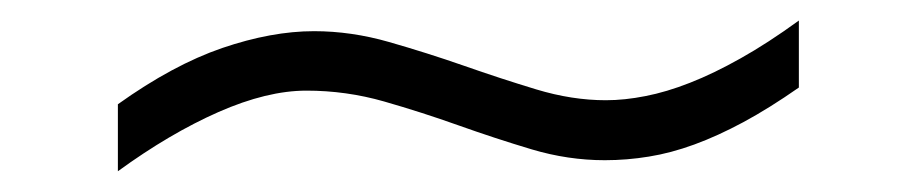

<svg xmlns="http://www.w3.org/2000/svg" viewBox="-20 -391 873 186"><path d="M753.9 -306.2Q725.1 -286.1 700.2 -272.7Q675.3 -259.3 652.6 -251Q629.9 -242.7 608.6 -239.3Q587.4 -235.8 565.9 -235.8Q530.3 -235.8 495.1 -246.3Q460 -256.8 424.3 -269.5Q388.7 -282.2 352.1 -292.7Q315.4 -303.2 276.9 -303.2Q238.8 -303.2 191.7 -282.5Q144.5 -261.7 94.2 -225.1V-290Q147.5 -328.1 195.3 -344.5Q243.2 -360.8 284.2 -360.8Q320.3 -360.8 356.9 -350.3Q393.6 -339.8 429.2 -327.4Q464.8 -314.9 499.5 -304.4Q534.2 -293.9 566.9 -293.9Q585 -293.9 605.2 -297.9Q625.5 -301.8 648.4 -310.8Q671.4 -319.8 697.5 -334.5Q723.6 -349.1 753.9 -371.1Z"/></svg>

Font: Charis SIL Cyr
Style: Italic
Weight: 400
Italic angle: -11°
Foundry: SIL International
Version: Version 5.000